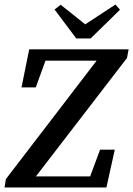

<svg xmlns="http://www.w3.org/2000/svg" viewBox="-22 -828 588 848"><path d="M-2 0 4 -37 443 -610H546L539 -572L99 0ZM73 -442 107 -610H496L485 -560H129L197 -610L136 -442ZM53 0 62 -49H428L358 0L420 -167H485L448 0ZM246 -807 385 -696H317L488 -808L508 -785L378 -658H315L219 -786Z"/></svg>

Font: Lisu Bosa ExtraBold
Style: Italic
Weight: 800
Italic angle: -19°
Designer: David Morse, Annie Olsen, Victor Gaultney, Frank Grießhammer (Latin)
Foundry: SIL International
Version: Version 2.000